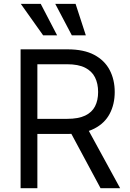

<svg xmlns="http://www.w3.org/2000/svg" viewBox="-20 -986 680 1006"><path d="M87.9 0V-727.5H334Q419.4 -727.5 473.9 -698.5Q528.3 -669.4 554.7 -618.9Q581.1 -568.4 581.1 -503.9Q581.1 -439.9 554.9 -390.1Q528.8 -340.3 474.4 -312.3Q419.9 -284.2 335 -284.2H136.7V-363.3H332Q390.6 -363.3 426.3 -380.4Q461.9 -397.5 478 -429Q494.1 -460.4 494.1 -503.9Q494.1 -547.9 477.8 -580.6Q461.4 -613.3 425.8 -631.3Q390.1 -649.4 331.1 -649.4H175.8V0ZM506.8 0 331.1 -327.1H430.7L609.4 0ZM206.1 -800.8 88.9 -965.8H193.4L279.3 -800.8ZM356.4 -800.8 269.5 -965.8H376L429.7 -800.8Z"/></svg>

Font: Inter
Style: Regular
Weight: 400
Designer: Rasmus Andersson
Foundry: rsms
Version: Version 4.000;git-8c9346024